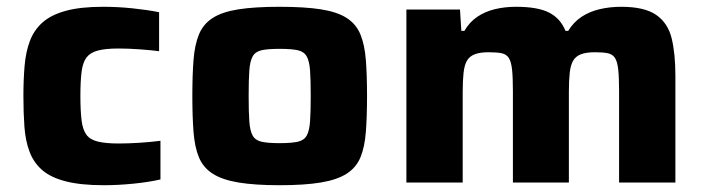

<svg xmlns="http://www.w3.org/2000/svg" viewBox="-20 -538 2080 566"><path d="M286 8Q218 8 173.5 -3.5Q129 -15 104 -37Q79 -59 67 -91Q55 -123 52 -164Q49 -205 49 -255Q49 -303 52.5 -344Q56 -385 68 -417Q80 -449 105 -471.5Q130 -494 173.5 -506Q217 -518 284 -518Q327 -518 370.5 -513.5Q414 -509 449 -502V-387Q427 -390 393 -392.5Q359 -395 329 -395Q291 -395 268.5 -389Q246 -383 235 -368.5Q224 -354 220.5 -326.5Q217 -299 217 -255Q217 -211 220.5 -183Q224 -155 235 -140.5Q246 -126 269 -120.5Q292 -115 330 -115Q356 -115 389.5 -117Q423 -119 453 -123V-9Q418 -1 373 3.5Q328 8 286 8Z M804 8Q731 8 683 0Q635 -8 607 -26Q579 -44 566.5 -74Q554 -104 550.5 -149Q547 -194 547 -255Q547 -317 550.5 -361.5Q554 -406 566.5 -436.5Q579 -467 607 -485Q635 -503 683 -510.5Q731 -518 804 -518Q878 -518 926 -510.5Q974 -503 1002 -485Q1030 -467 1042.5 -436.5Q1055 -406 1058.5 -361.5Q1062 -317 1062 -255Q1062 -194 1058.5 -149Q1055 -104 1042.5 -74Q1030 -44 1002 -26Q974 -8 926 0Q878 8 804 8ZM804 -116Q838 -116 857 -120Q876 -124 884 -138Q892 -152 894 -180Q896 -208 896 -255Q896 -303 894 -330.5Q892 -358 884 -372Q876 -386 857.5 -390Q839 -394 804 -394Q770 -394 751.5 -390Q733 -386 725 -372Q717 -358 715 -330.5Q713 -303 713 -255Q713 -208 715 -180Q717 -152 725 -138Q733 -124 752 -120Q771 -116 804 -116Z M1178 0V-510H1336L1340 -447H1349Q1364 -473 1387 -488.5Q1410 -504 1439 -511Q1468 -518 1501 -518Q1565 -518 1598.5 -501Q1632 -484 1647 -447H1655Q1671 -473 1694.5 -488.5Q1718 -504 1748 -511Q1778 -518 1811 -518Q1880 -518 1914.5 -494Q1949 -470 1960 -425Q1971 -380 1971 -314V0H1805V-269Q1805 -310 1802.5 -333Q1800 -356 1793 -367Q1786 -378 1772 -381Q1758 -384 1734 -384Q1708 -384 1692.5 -378Q1677 -372 1669.5 -359Q1662 -346 1659.5 -323.5Q1657 -301 1657 -267V0H1492V-269Q1492 -310 1489.5 -333Q1487 -356 1480 -367Q1473 -378 1459 -381Q1445 -384 1421 -384Q1395 -384 1379.5 -378Q1364 -372 1356.5 -359Q1349 -346 1346.5 -323Q1344 -300 1344 -267V0Z"/></svg>

Font: Saira SemiExpanded
Style: Bold
Weight: 700
Width: 6
Designer: Hector Gatti with collaboration of the Omnibus-Type team
Foundry: Omnibus-Type
Version: Version 1.101